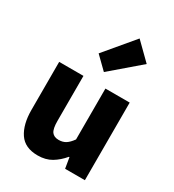

<svg xmlns="http://www.w3.org/2000/svg" viewBox="-225 -1079 1105 1219"><g transform="rotate(30 327.0 -469.5)"><path d="M244 14Q150 14 108 -48.5Q66 -111 66 -217V-569H244V-239Q244 -181 260 -159.5Q276 -138 310 -138Q340 -138 361.5 -151.5Q383 -165 405 -196V-569H583V0H438L425 -78H421Q386 -36 344 -11Q302 14 244 14ZM344 -655 256 -741 434 -953 554 -835Z"/></g></svg>

Font: Noto Sans KR Thin Black
Style: Regular
Weight: 900
Version: Version 2.004-H2;hotconv 1.0.118;makeotfexe 2.5.65603